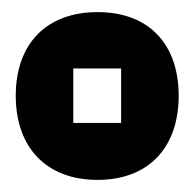

<svg xmlns="http://www.w3.org/2000/svg" viewBox="-20 -709 321 317"><path d="M141 -689C56 -689 6 -636 6 -551C6 -466 56 -412 141 -412C226 -412 275 -466 275 -551C275 -636 226 -689 141 -689ZM180 -506H101V-596H180Z"/></svg>

Font: Queering Heavy
Style: Bold
Weight: 900
Designer: Adam Naccarato
Foundry: adamnac
Version: Version 2.000;hotconv 1.0.109;makeotfexe 2.5.65596